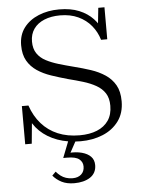

<svg xmlns="http://www.w3.org/2000/svg" viewBox="-62 -768 770 1052"><g transform="rotate(-5 323.0 -242.0)"><path d="M356 -23Q411 -23 451.5 -39.5Q492 -56 514.5 -88.5Q537 -121 537 -170Q537 -212 519.5 -239Q502 -266 471 -283.5Q440 -301 400.5 -313Q361 -325 317 -336Q271 -349 228 -363.5Q185 -378 151.5 -400.5Q118 -423 98.5 -457Q79 -491 79 -542Q79 -599 109 -638.5Q139 -678 190 -699Q241 -720 303 -720Q367 -720 413 -701Q459 -682 489.5 -649.5Q520 -617 535 -577L506 -596L518 -710H552V-534H518Q505 -578 476.5 -612.5Q448 -647 405 -667Q362 -687 306 -687Q256 -687 218.5 -671.5Q181 -656 160.5 -627Q140 -598 140 -557Q140 -518 157.5 -492Q175 -466 205.5 -450Q236 -434 274.5 -422.5Q313 -411 356 -400Q404 -388 448 -373.5Q492 -359 526.5 -336Q561 -313 581 -278Q601 -243 601 -189Q601 -124 568 -79.5Q535 -35 480 -12.5Q425 10 358 10Q288 10 231.5 -10.5Q175 -31 136 -68.5Q97 -106 79 -158L103 -136L90 0H54V-210H90Q110 -151 147 -109Q184 -67 236.5 -45Q289 -23 356 -23ZM336 -4 292 77 287 68Q328 65 359.5 73.5Q391 82 408.5 100Q426 118 426 147Q426 169 417 186Q408 203 391 214Q374 225 352 230.5Q330 236 304 236Q263 236 234.5 221.5Q206 207 187 184L207 164Q218 177 231 187Q244 197 260.5 202.5Q277 208 297 208Q327 208 344.5 192Q362 176 362 149Q362 124 342.5 108.5Q323 93 277 93H255L293 -4Z"/></g></svg>

Font: Roboto Serif 120pt Expanded Light
Style: Regular
Weight: 300
Width: 7
Designer: Greg Gazdowicz
Foundry: Commercial Type
Version: Version 1.008